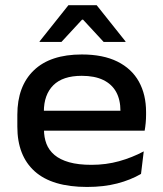

<svg xmlns="http://www.w3.org/2000/svg" viewBox="-20 -709 628 742"><path d="M316.5 13.5Q181.5 13.5 114.2 -46.8Q47 -107 47 -219.5V-265.5Q47 -376 110.8 -437.2Q174.5 -498.5 296 -498.5Q378.5 -498.5 433.8 -471Q489 -443.5 516.8 -393.5Q544.5 -343.5 544.5 -276V-265Q544.5 -249.5 543 -233.5Q541.5 -217.5 539 -204H443Q444.5 -223.5 445 -243.2Q445.5 -263 445.5 -280Q445.5 -323.5 428.8 -353.8Q412 -384 378.8 -400Q345.5 -416 296 -416Q222.5 -416 186 -379.5Q149.5 -343 149.5 -277.5V-250.5L150 -239V-208Q150 -178 159.5 -153.2Q169 -128.5 190.5 -110.2Q212 -92 247.2 -82Q282.5 -72 333.5 -72Q390 -72 440.2 -86Q490.5 -100 535.5 -124L525 -37Q485 -13.5 433 0Q381 13.5 316.5 13.5ZM97.5 -204V-281H518.5V-204ZM244.5 -689H353.5L465 -549V-547H380.5L301 -633H297L217.5 -547H133V-549Z"/></svg>

Font: Anek Gujarati SemiExpanded Medium
Style: Regular
Weight: 500
Width: 6
Designer: Mrunmayee Ghaisas (Gujarati), Yesha Goshar (Latin)
Foundry: Ek Type
Version: Version 1.003